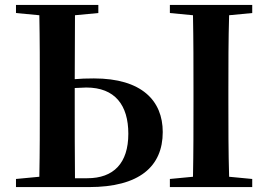

<svg xmlns="http://www.w3.org/2000/svg" viewBox="-20 -761 1092 781"><path d="M45 0H342C546 0 642 -83 642 -224C642 -351 557 -442 362 -442C332 -442 306 -441 284 -439L285 -699L380 -708V-741H45V-708L140 -699C142 -599 142 -497 142 -394V-346C142 -245 142 -143 140 -42L45 -33ZM284 -403 331 -405C448 -405 502 -333 502 -217C502 -97 442 -36 335 -36H285C284 -138 284 -241 284 -346ZM671 -708 765 -699C767 -597 767 -496 767 -394V-346C767 -243 767 -141 765 -42L671 -33V0H1006V-33L912 -42C909 -143 909 -245 909 -347V-394C909 -497 909 -599 912 -699L1006 -708V-741H671Z"/></svg>

Font: Source Han Serif CN
Style: Bold
Weight: 700
Designer: Ryoko NISHIZUKA 西塚涼子 (kana & ideographs); Frank Grießhammer (Latin, Greek & Cyrillic); Wenlong ZHANG 张文龙 (bopomofo); San
Foundry: Adobe
Version: Version 2.003;hotconv 1.1.1;makeotfexe 2.6.0